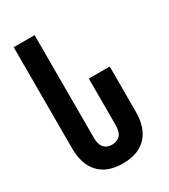

<svg xmlns="http://www.w3.org/2000/svg" viewBox="-177 -785 768 875"><g transform="rotate(-30 207.5 -347.0)"><path d="M265 -406H375V-169Q375 -84 332 -38.5Q289 7 207 7Q126 7 83 -38.5Q40 -84 40 -169V-701H150V-162Q150 -124 165.5 -108Q181 -92 207 -92Q233 -92 249 -108Q265 -124 265 -162Z"/></g></svg>

Font: Bebas Neue Bold
Style: Regular
Weight: 700
Designer: Ryoichi Tsunekawa & LGV (GE)
Foundry: Free Software Foundation, Inc.
Version: Version 1.003 August 13, 2016